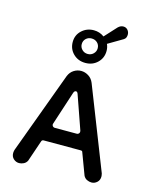

<svg xmlns="http://www.w3.org/2000/svg" viewBox="-100 -691 605 767"><g transform="rotate(15 202.5 -307.5)"><path d="M53 10Q40 10 30 1Q20 -8 20 -23Q20 -28 22 -36L147 -375Q154 -392 168 -401Q182 -410 198 -410Q214 -410 228.5 -401Q243 -392 250 -375L383 -36Q385 -28 385 -23Q385 -8 375 1Q365 10 352 10Q343 10 333.5 5.5Q324 1 319 -9L286 -97Q285 -103 278 -103H125Q118 -103 116 -97L86 -9Q81 1 71.5 5.5Q62 10 53 10ZM205 -445Q175 -445 155 -464.5Q135 -484 135 -513Q135 -542 155.5 -561Q176 -580 205 -580Q229 -580 248 -566L293 -615Q303 -625 315 -625Q326 -625 333 -617Q340 -609 340 -598Q340 -592 338 -586.5Q336 -581 330 -577L269 -541Q275 -528 275 -513Q275 -484 255 -464.5Q235 -445 205 -445ZM155 -163H245Q251 -163 254.5 -167.5Q258 -172 256 -179L208 -316Q205 -326 199 -326Q192 -326 189 -316L144 -178Q142 -172 145.5 -167.5Q149 -163 155 -163ZM205 -482Q219 -482 228.5 -491.5Q238 -501 238 -514Q238 -528 228.5 -537Q219 -546 205 -546Q191 -546 181.5 -537Q172 -528 172 -514Q172 -501 181.5 -491.5Q191 -482 205 -482Z"/></g></svg>

Font: Dongle
Style: Regular
Weight: 400
Designer: Yanghee Ryu
Foundry: Yanghee Ryu
Version: Version 2.000